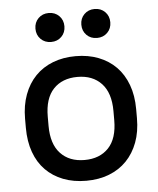

<svg xmlns="http://www.w3.org/2000/svg" viewBox="-51 -739 653 792"><g transform="rotate(-5 275.0 -343.5)"><path d="M275 8Q222 8 179.5 -8.5Q137 -25 107 -55.5Q77 -86 61 -130.5Q45 -175 45 -231V-269Q45 -324 61.5 -368.5Q78 -413 108 -444Q138 -475 180.5 -491.5Q223 -508 275 -508Q327 -508 369.5 -491.5Q412 -475 442 -444.5Q472 -414 488.5 -369.5Q505 -325 505 -269V-231Q505 -175 488.5 -131Q472 -87 442 -56Q412 -25 369.5 -8.5Q327 8 275 8ZM275 -78Q338 -78 374.5 -116.5Q411 -155 411 -231V-269Q411 -344 374.5 -383Q338 -422 275 -422Q212 -422 175.5 -383.5Q139 -345 139 -269V-231Q139 -156 175.5 -117Q212 -78 275 -78ZM180 -575Q154 -575 137 -592Q120 -609 120 -635Q120 -661 137 -678Q154 -695 180 -695Q206 -695 223 -678Q240 -661 240 -635Q240 -609 223 -592Q206 -575 180 -575ZM370 -575Q344 -575 327 -592Q310 -609 310 -635Q310 -661 327 -678Q344 -695 370 -695Q396 -695 413 -678Q430 -661 430 -635Q430 -609 413 -592Q396 -575 370 -575Z"/></g></svg>

Font: Retni Sans Medium
Style: Regular
Weight: 500
Designer: Vitaly Kuzmin
Foundry: ParaType Ltd.
Version: Version 1.00;March 2, 2019;FontCreator 11.5.0.2425 64-bit; t